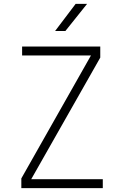

<svg xmlns="http://www.w3.org/2000/svg" viewBox="-20 -970 640 990"><path d="M90 0V-50L449 -684H94V-730H497V-673L141 -46H510V0ZM264 -810 370 -950H429L317 -810Z"/></svg>

Font: NKDuy Mono Thin
Style: Regular
Weight: 100
Monospace: yes
Designer: NKDuy
Foundry: NKDuy
Version: Version 2.251; ttfautohint (v1.8.4.7-5d5b)